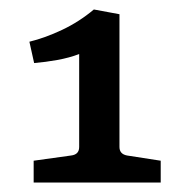

<svg xmlns="http://www.w3.org/2000/svg" viewBox="-20 -712 387 405"><path d="M232 -402Q232 -387 248 -384L319 -373V-327H51V-373L130 -384Q147 -386 147 -402V-598Q126 -590 101 -585.5Q76 -581 52 -579L42 -624Q75 -632 111 -649Q147 -666 178 -692L232 -682Z"/></svg>

Font: Yrsa SemiBold
Style: Regular
Weight: 600
Version: Version 2.004